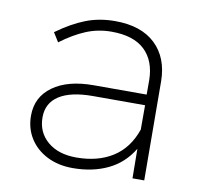

<svg xmlns="http://www.w3.org/2000/svg" viewBox="-64 -590 696 660"><g transform="rotate(10 283.5 -260.5)"><path d="M439 0 438 -103Q406 -50 352.5 -24.5Q299 1 230 1Q179 1 140 -19Q101 -39 79.5 -73.5Q58 -108 58 -152Q58 -217 110 -254.5Q162 -292 252 -292H437V-343Q436 -410 397 -447Q358 -484 281 -484Q234 -484 192 -466.5Q150 -449 106 -416L86 -448Q137 -485 184 -503.5Q231 -522 287 -522Q378 -522 427.5 -475Q477 -428 478 -346L480 0ZM438 -170V-255H256Q179 -255 138.5 -229Q98 -203 98 -153Q98 -101 135.5 -69Q173 -37 236 -37Q311 -37 363 -70Q415 -103 438 -170Z"/></g></svg>

Font: Gontserrat ExtraLight
Style: Regular
Weight: 275
Designer: Julieta Ulanovsky
Foundry: Julieta Ulanovsky
Version: Version 6.001